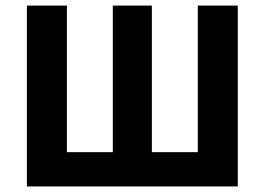

<svg xmlns="http://www.w3.org/2000/svg" viewBox="-20 -672 954 692"><path d="M76.9 0V-651.8H221V-123.6H386.6V-651.8H527.3V-123.6H692.9V-651.8H837V0Z"/></svg>

Font: Source Sans 3
Style: Regular
Weight: 200
Designer: Paul D. Hunt
Foundry: Adobe
Version: Version 3.046;hotconv 1.0.118;makeotfexe 2.5.65603